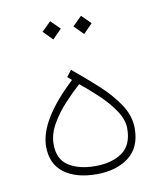

<svg xmlns="http://www.w3.org/2000/svg" viewBox="-67 -604 571 659"><g transform="rotate(-10 218.5 -274.5)"><path d="M190.4 -335.4 175.8 -348.1 192.9 -370.1Q237.3 -334 278.8 -296.1Q320.3 -258.3 346.9 -218.3Q373.5 -178.2 373.5 -134.8Q373.5 -67.9 330.1 -34.9Q286.6 -2 218.3 -2Q147 -2 105 -33.2Q63 -64.5 63 -125Q63 -216.8 190.4 -335.4ZM348.1 -138.7Q348.1 -168.9 327.1 -200.4Q306.2 -231.9 274.7 -262Q243.2 -292 211.9 -316.9Q184.6 -292.5 156.2 -261.7Q127.9 -231 108.9 -197Q89.8 -163.1 89.8 -128.4Q89.8 -76.2 125.7 -53.2Q161.6 -30.3 217.8 -30.3Q275.9 -30.3 312 -55.4Q348.1 -80.6 348.1 -138.7ZM258.8 -546.9 290.5 -515.6 258.8 -483.4 227.1 -515.6ZM151.4 -546.9 183.1 -515.6 151.4 -483.4 119.6 -515.6Z"/></g></svg>

Font: Vazirmatn FD NL Thin
Style: Regular
Weight: 100
Designer: Saber Rastikerdar
Foundry: Saber Rastikerdar
Version: Version 33.003